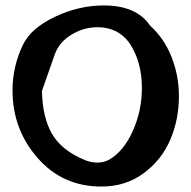

<svg xmlns="http://www.w3.org/2000/svg" viewBox="-20 -687 703 705"><path d="M26 -355Q26 -443 64 -522Q93 -583 181 -625Q269 -667 361 -667Q481 -667 531 -593Q583 -546 610 -477.5Q637 -409 637 -334Q637 -248 605 -173.5Q573 -99 507 -50.5Q441 -2 352 -2Q210 -2 118 -107Q26 -212 26 -355ZM134 -353Q136 -256 171 -195.5Q206 -135 290 -100Q313 -90 337 -90Q363 -90 383 -102Q435 -133 468 -207Q501 -281 501 -364Q501 -460 456 -528Q414 -587 338 -587Q287 -587 242 -559.5Q197 -532 181 -487Z"/></svg>

Font: NaniFont Regular
Style: Regular
Weight: 400
Designer: Nanigashitei
Version: Version 1.036